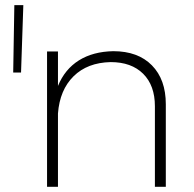

<svg xmlns="http://www.w3.org/2000/svg" viewBox="-20 -719 745 739"><path d="M30.8 -439.9 35.2 -699.2H69.8L61 -439.9ZM416 -522Q511.2 -522 564.7 -467.5Q618.2 -413.1 618.2 -317.9V0H576.2V-310.1Q576.2 -390.1 531 -435.1Q485.8 -480 405.8 -480Q316.4 -478 263.2 -425.5Q210 -373 203.1 -282.2V0H161.1V-521H203.1V-388.2Q229.5 -452.6 283.7 -486.6Q337.9 -520.5 416 -522Z"/></svg>

Font: Montserrat-Arabic ExtraLight
Style: Regular
Weight: 275
Designer: Mohamed Gaber
Foundry: Kief Type Foundry
Version: Version 5.008;PS 005.008;hotconv 1.0.88;makeotf.lib2.5.64775